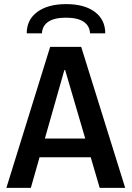

<svg xmlns="http://www.w3.org/2000/svg" viewBox="-20 -914 640 934"><path d="M11 0 224 -686H375L589 0H465L297 -573H293L130 0ZM127 -149V-240H468V-149ZM110 -752Q110 -818 161.5 -856Q213 -894 302 -894Q391 -894 441.5 -856Q492 -818 492 -752H418Q416 -789 386.5 -808.5Q357 -828 301 -828Q245 -828 215.5 -808.5Q186 -789 184 -752Z"/></svg>

Font: Chivo Mono Medium Medium
Style: Regular
Weight: 500
Monospace: yes
Version: Version 1.008